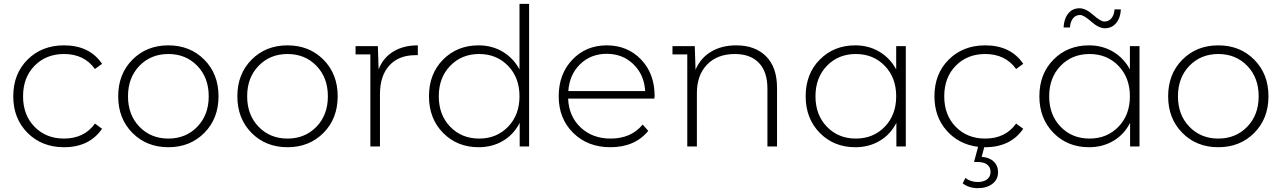

<svg xmlns="http://www.w3.org/2000/svg" viewBox="-20 -762 6669 999"><path d="M313 4Q198 4 123.5 -70.5Q49 -145 49 -261Q49 -378 123.5 -452Q198 -526 313 -526Q446 -526 511 -430L474 -403Q418 -481 313 -481Q220 -481 160 -420Q100 -359 100 -261Q100 -163 160 -102Q220 -41 313 -41Q418 -41 474 -119L511 -92Q445 4 313 4Z M1043 -70.5Q969 4 856 4Q743 4 669 -70.5Q595 -145 595 -261Q595 -377 669 -451.5Q743 -526 856 -526Q969 -526 1043 -451.5Q1117 -377 1117 -261Q1117 -145 1043 -70.5ZM705.5 -102.5Q765 -41 856 -41Q947 -41 1006.5 -102.5Q1066 -164 1066 -261Q1066 -358 1006.5 -419.5Q947 -481 856 -481Q765 -481 705.5 -419.5Q646 -358 646 -261Q646 -164 705.5 -102.5Z M1663 -70.5Q1589 4 1476 4Q1363 4 1289 -70.5Q1215 -145 1215 -261Q1215 -377 1289 -451.5Q1363 -526 1476 -526Q1589 -526 1663 -451.5Q1737 -377 1737 -261Q1737 -145 1663 -70.5ZM1325.5 -102.5Q1385 -41 1476 -41Q1567 -41 1626.5 -102.5Q1686 -164 1686 -261Q1686 -358 1626.5 -419.5Q1567 -481 1476 -481Q1385 -481 1325.5 -419.5Q1266 -358 1266 -261Q1266 -164 1325.5 -102.5Z M1950 -401Q1973 -461 2026 -493.5Q2079 -526 2154 -526V-475H2142Q2055 -475 2006 -421.5Q1957 -368 1957 -272V0H1907V-479H1830V-522H1946Z M2683 -742H2733V0H2684V-123Q2653 -62 2597 -29Q2541 4 2470 4Q2359 4 2285.5 -70.5Q2212 -145 2212 -261Q2212 -378 2285.5 -452Q2359 -526 2470 -526Q2540 -526 2595.5 -493Q2651 -460 2683 -401ZM2322.5 -102.5Q2382 -41 2473 -41Q2564 -41 2623.5 -102.5Q2683 -164 2683 -261Q2683 -358 2623.5 -419.5Q2564 -481 2473 -481Q2382 -481 2322.5 -419.5Q2263 -358 2263 -261Q2263 -164 2322.5 -102.5Z M3386 -263Q3386 -261 3385.5 -256.5Q3385 -252 3385 -249H2936Q2940 -156 3001.5 -98.5Q3063 -41 3157 -41Q3264 -41 3324 -114L3353 -81Q3283 4 3156 4Q3038 4 2962.5 -70.5Q2887 -145 2887 -261Q2887 -377 2958 -451.5Q3029 -526 3137 -526Q3245 -526 3315.5 -452.5Q3386 -379 3386 -263ZM2937 -288H3337Q3332 -373 3276 -427.5Q3220 -482 3137 -482Q3054 -482 2998.5 -428Q2943 -374 2937 -288Z M3811 -526Q3909 -526 3966 -469Q4023 -412 4023 -305V0H3973V-301Q3973 -389 3928.5 -435Q3884 -481 3804 -481Q3712 -481 3659 -426Q3606 -371 3606 -278V0H3556V-479H3479V-522H3595L3599 -399Q3624 -459 3679 -492.5Q3734 -526 3811 -526Z M4643 -522H4693V0H4644V-123Q4613 -62 4557 -29Q4501 4 4430 4Q4319 4 4245.5 -70.5Q4172 -145 4172 -261Q4172 -378 4245.5 -452Q4319 -526 4430 -526Q4500 -526 4555.5 -493Q4611 -460 4643 -401ZM4282.5 -102.5Q4342 -41 4433 -41Q4524 -41 4583.5 -102.5Q4643 -164 4643 -261Q4643 -358 4583.5 -419.5Q4524 -481 4433 -481Q4342 -481 4282.5 -419.5Q4223 -358 4223 -261Q4223 -164 4282.5 -102.5Z M5106 -41Q5211 -41 5267 -119L5304 -92Q5238 4 5106 4H5101L5088 54Q5128 57 5150.5 78.5Q5173 100 5173 134Q5173 172 5143.5 194.5Q5114 217 5068 217Q5021 217 4989 192L5003 164Q5030 185 5068 185Q5098 185 5116 171Q5134 157 5134 132Q5134 109 5117 95Q5100 81 5068 81H5048L5069 2Q4968 -11 4905 -83Q4842 -155 4842 -261Q4842 -378 4916.5 -452Q4991 -526 5106 -526Q5239 -526 5304 -430L5267 -403Q5211 -481 5106 -481Q5013 -481 4953 -420Q4893 -359 4893 -261Q4893 -163 4953 -102Q5013 -41 5106 -41Z M5600 -684Q5577 -684 5563 -666.5Q5549 -649 5547 -619H5514Q5516 -664 5538 -691.5Q5560 -719 5597 -719Q5629 -719 5668 -684.5Q5707 -650 5726 -650Q5749 -650 5763 -667Q5777 -684 5779 -713H5812Q5810 -669 5787.5 -642Q5765 -615 5729 -615Q5697 -615 5658 -649.5Q5619 -684 5600 -684ZM5859 -522H5909V0H5860V-123Q5829 -62 5773 -29Q5717 4 5646 4Q5535 4 5461.5 -70.5Q5388 -145 5388 -261Q5388 -378 5461.5 -452Q5535 -526 5646 -526Q5716 -526 5771.5 -493Q5827 -460 5859 -401ZM5498.5 -102.5Q5558 -41 5649 -41Q5740 -41 5799.5 -102.5Q5859 -164 5859 -261Q5859 -358 5799.5 -419.5Q5740 -481 5649 -481Q5558 -481 5498.5 -419.5Q5439 -358 5439 -261Q5439 -164 5498.5 -102.5Z M6506 -70.5Q6432 4 6319 4Q6206 4 6132 -70.5Q6058 -145 6058 -261Q6058 -377 6132 -451.5Q6206 -526 6319 -526Q6432 -526 6506 -451.5Q6580 -377 6580 -261Q6580 -145 6506 -70.5ZM6168.5 -102.5Q6228 -41 6319 -41Q6410 -41 6469.5 -102.5Q6529 -164 6529 -261Q6529 -358 6469.5 -419.5Q6410 -481 6319 -481Q6228 -481 6168.5 -419.5Q6109 -358 6109 -261Q6109 -164 6168.5 -102.5Z"/></svg>

Font: mBank Light
Style: Regular
Weight: 300
Designer: Julieta Ulanovsky
Foundry: Julieta Ulanovsky
Version: Version 7.200;PS 007.200;hotconv 1.0.88;makeotf.lib2.5.64775